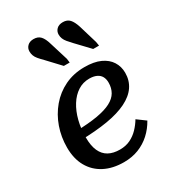

<svg xmlns="http://www.w3.org/2000/svg" viewBox="-199 -931 952 1054"><g transform="rotate(-30 277.5 -404.0)"><path d="M274 13Q203 13 151 -14Q99 -41 70.5 -91.5Q42 -142 42 -213Q42 -279 63 -339Q84 -399 124 -446.5Q164 -494 220 -521Q276 -548 345 -548Q405 -548 444.5 -530Q484 -512 504 -480.5Q524 -449 524 -409Q524 -361 499 -324Q474 -287 423.5 -262Q373 -237 298.5 -224.5Q224 -212 125 -210L131 -266Q211 -268 266 -277.5Q321 -287 354.5 -304.5Q388 -322 403 -348Q418 -374 418 -408Q418 -431 409 -447Q400 -463 381.5 -471.5Q363 -480 336 -480Q296 -480 263.5 -459Q231 -438 207.5 -400.5Q184 -363 171.5 -314Q159 -265 159 -209Q159 -157 174 -123.5Q189 -90 218 -74Q247 -58 289 -58Q326 -58 355 -72Q384 -86 406.5 -109.5Q429 -133 445 -160L498 -121Q475 -80 442 -50Q409 -20 367 -3.5Q325 13 274 13ZM435 -752 470 -635 474 -610H437L359 -692Q343 -709 332.5 -721.5Q322 -734 317 -746.5Q312 -759 312 -773Q312 -793 326 -807Q340 -821 366 -821Q393 -821 408.5 -804Q424 -787 435 -752ZM249 -752 285 -635 288 -610H251L174 -692Q157 -709 146.5 -721.5Q136 -734 131.5 -746.5Q127 -759 127 -773Q127 -793 141 -807Q155 -821 180 -821Q208 -821 223.5 -804Q239 -787 249 -752Z"/></g></svg>

Font: Roboto Serif 20pt Medium
Style: Italic
Weight: 500
Italic angle: -10°
Version: Version 1.008